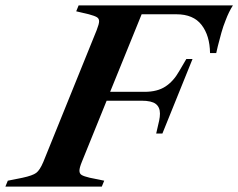

<svg xmlns="http://www.w3.org/2000/svg" viewBox="-80 -693 885 713"><path d="M-51 -22 4 -33Q41 -41 54.5 -51Q68 -61 81 -92L279 -581Q288 -604 288 -614Q288 -624 280 -629Q272 -634 250 -640L203 -651L212 -673H785Q770 -650 758 -618Q749 -596 742 -571Q735 -546 729 -522L723 -496H700Q699 -561 668.5 -600.5Q638 -640 575 -640H446L329 -352H457Q504 -352 534 -371.5Q564 -391 585 -428L612 -474H635L523 -197H500L511 -245Q514 -259 514 -271Q514 -295 498.5 -307Q483 -319 446 -319H316L224 -92Q215 -70 215 -59Q215 -48 223.5 -43Q232 -38 253 -33L307 -22L298 0H-60Z"/></svg>

Font: Ibarra Real Nova
Style: Bold Italic
Weight: 700
Italic angle: -22°
Designer: Jose Maria Ribagorda & Octavio Pardo
Foundry: Octavio Pardo
Version: Version 1.014